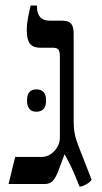

<svg xmlns="http://www.w3.org/2000/svg" viewBox="-20 -667 369 696"><path d="M268 9Q251 -35 239.5 -59Q228 -83 214 -108L189 -41Q180 -20 170 -10Q160 0 142 0H11L35 -98H130Q157 -98 177 -119.5Q197 -141 197 -168V-462Q197 -480 192 -487Q187 -494 170 -494H125Q100 -494 88.5 -508.5Q77 -523 77 -558Q77 -577 80.5 -597Q84 -617 91 -647H114V-643Q114 -592 161 -592H207Q228 -592 237.5 -581.5Q247 -571 247 -545V-231Q247 -207 249.5 -190Q252 -173 258 -155.5Q264 -138 274 -113L312 -16Q307 -7 295.5 -0.5Q284 6 276 9ZM78 -303Q78 -343 112 -343Q147 -343 147 -303Q147 -262 112 -262Q78 -262 78 -303Z"/></svg>

Font: Noto Serif Hebrew SemiCondensed
Style: Regular
Weight: 400
Width: 4
Designer: Monotype Design Team
Foundry: Monotype Imaging Inc.
Version: Version 2.004; ttfautohint (v1.8.4.7-5d5b)